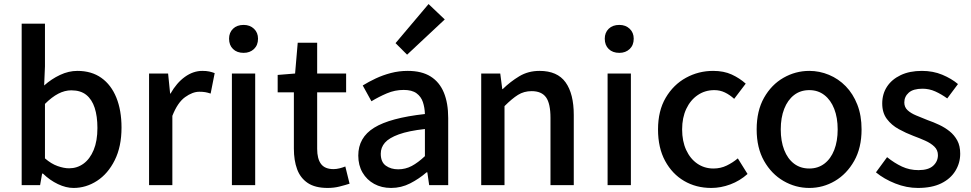

<svg xmlns="http://www.w3.org/2000/svg" viewBox="-20 -914 4796 948"><path d="M343 14Q306 14 266 -5Q226 -24 192 -57H188L178 0H87V-797H202V-586L198 -492Q234 -524 276.5 -544Q319 -564 362 -564Q432 -564 480.5 -529.5Q529 -495 554.5 -432Q580 -369 580 -284Q580 -190 546.5 -123Q513 -56 459 -21Q405 14 343 14ZM321 -83Q361 -83 392.5 -106Q424 -129 442.5 -173.5Q461 -218 461 -282Q461 -340 447.5 -381.5Q434 -423 406 -445.5Q378 -468 332 -468Q300 -468 268 -451.5Q236 -435 202 -401V-132Q233 -105 264.5 -94Q296 -83 321 -83Z M716 0V-551H810L820 -452H822Q852 -505 893 -534.5Q934 -564 979 -564Q999 -564 1013 -561Q1027 -558 1040 -553L1020 -452Q1005 -457 993 -459Q981 -461 964 -461Q931 -461 894 -434.5Q857 -408 831 -342V0Z M1125 0V-551H1240V0ZM1183 -653Q1150 -653 1130.5 -672Q1111 -691 1111 -723Q1111 -753 1130.5 -772Q1150 -791 1183 -791Q1214 -791 1234 -772Q1254 -753 1254 -723Q1254 -691 1234 -672Q1214 -653 1183 -653Z M1598 14Q1536 14 1499.5 -10.5Q1463 -35 1447 -78.5Q1431 -122 1431 -180V-458H1351V-544L1437 -551L1450 -703H1546V-551H1689V-458H1546V-179Q1546 -130 1565 -104.5Q1584 -79 1627 -79Q1641 -79 1657 -83Q1673 -87 1685 -92L1706 -7Q1684 0 1656.5 7Q1629 14 1598 14Z M1911 14Q1864 14 1827.5 -6Q1791 -26 1770 -62Q1749 -98 1749 -146Q1749 -235 1827.5 -283.5Q1906 -332 2078 -351Q2077 -383 2068 -410Q2059 -437 2036.5 -453.5Q2014 -470 1973 -470Q1930 -470 1890 -453Q1850 -436 1814 -414L1771 -492Q1800 -510 1835 -526.5Q1870 -543 1910 -553.5Q1950 -564 1993 -564Q2062 -564 2106 -536.5Q2150 -509 2171.5 -457Q2193 -405 2193 -331V0H2099L2090 -63H2086Q2049 -31 2005 -8.5Q1961 14 1911 14ZM1946 -78Q1982 -78 2013 -94.5Q2044 -111 2078 -143V-277Q1997 -268 1949 -250.5Q1901 -233 1880.5 -209.5Q1860 -186 1860 -155Q1860 -114 1885 -96Q1910 -78 1946 -78ZM1990 -644 1933 -701 2096 -894 2176 -818Z M2356 0V-551H2450L2460 -474H2462Q2500 -511 2544 -537.5Q2588 -564 2644 -564Q2732 -564 2772.5 -507.5Q2813 -451 2813 -346V0H2698V-332Q2698 -403 2676 -433.5Q2654 -464 2605 -464Q2567 -464 2537.5 -445.5Q2508 -427 2471 -390V0Z M2980 0V-551H3095V0ZM3038 -653Q3005 -653 2985.5 -672Q2966 -691 2966 -723Q2966 -753 2985.5 -772Q3005 -791 3038 -791Q3069 -791 3089 -772Q3109 -753 3109 -723Q3109 -691 3089 -672Q3069 -653 3038 -653Z M3492 14Q3417 14 3358 -20.5Q3299 -55 3264 -119.5Q3229 -184 3229 -275Q3229 -367 3267 -431.5Q3305 -496 3367 -530Q3429 -564 3501 -564Q3554 -564 3593 -546Q3632 -528 3662 -501L3605 -426Q3583 -446 3559 -457.5Q3535 -469 3507 -469Q3461 -469 3425 -444.5Q3389 -420 3368.5 -376.5Q3348 -333 3348 -275Q3348 -217 3368 -173.5Q3388 -130 3423 -106Q3458 -82 3503 -82Q3538 -82 3568 -96.5Q3598 -111 3623 -132L3671 -55Q3633 -21 3586 -3.5Q3539 14 3492 14Z M3976 14Q3908 14 3848.5 -20.5Q3789 -55 3752.5 -119.5Q3716 -184 3716 -275Q3716 -367 3752.5 -431.5Q3789 -496 3848.5 -530Q3908 -564 3976 -564Q4026 -564 4073 -544.5Q4120 -525 4156 -488Q4192 -451 4213 -397.5Q4234 -344 4234 -275Q4234 -184 4197.5 -119.5Q4161 -55 4102.5 -20.5Q4044 14 3976 14ZM3976 -82Q4019 -82 4050.5 -106Q4082 -130 4099 -173.5Q4116 -217 4116 -275Q4116 -333 4099 -376.5Q4082 -420 4050.5 -444.5Q4019 -469 3976 -469Q3932 -469 3900.5 -444.5Q3869 -420 3852 -376.5Q3835 -333 3835 -275Q3835 -217 3852 -173.5Q3869 -130 3900.5 -106Q3932 -82 3976 -82Z M4512 14Q4456 14 4400.5 -8Q4345 -30 4305 -63L4360 -138Q4396 -109 4433.5 -91.5Q4471 -74 4515 -74Q4564 -74 4587.5 -95.5Q4611 -117 4611 -148Q4611 -173 4593.5 -190Q4576 -207 4548 -219.5Q4520 -232 4490 -243Q4453 -257 4417.5 -276.5Q4382 -296 4359 -326.5Q4336 -357 4336 -403Q4336 -450 4359.5 -486Q4383 -522 4427 -543Q4471 -564 4532 -564Q4587 -564 4632.5 -545Q4678 -526 4710 -499L4657 -428Q4628 -449 4598 -462.5Q4568 -476 4535 -476Q4489 -476 4467 -456.5Q4445 -437 4445 -408Q4445 -385 4461 -370Q4477 -355 4503.5 -344Q4530 -333 4560 -321Q4589 -311 4617.5 -297.5Q4646 -284 4669 -265.5Q4692 -247 4706.5 -220.5Q4721 -194 4721 -155Q4721 -109 4697 -70Q4673 -31 4627 -8.5Q4581 14 4512 14Z"/></svg>

Font: Noto Sans HK Thin Medium
Style: Regular
Weight: 500
Version: Version 2.004-H2;hotconv 1.0.118;makeotfexe 2.5.65603